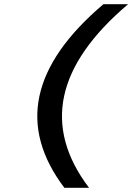

<svg xmlns="http://www.w3.org/2000/svg" viewBox="-20 -690 640 910"><path d="M285 200H402C292 55 253 -90 284 -235C315 -380 416 -525 587 -670H470C299 -525 198 -380 167 -235C136 -91 175 55 285 200Z"/></svg>

Font: LT Wave Mono Medium
Style: Italic
Weight: 500
Designer: Daniel Lyons
Version: Version 2.5 (Glyphs App)